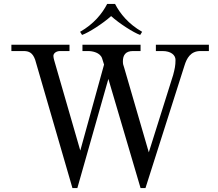

<svg xmlns="http://www.w3.org/2000/svg" viewBox="-20 -940 1108 978"><path d="M388 -778 398 -762C432 -774 504 -820 546 -858C588 -820 660 -774 694 -762L704 -778C634 -818 592 -870 566 -920H526C500 -870 458 -818 388 -778ZM38 -680H100C127 -680 146 -672 159 -636L349 18H374L532 -538L696 18H721L920 -607C931 -642 950 -680 1001 -680H1044V-712H774V-680H808C850 -680 874 -660 874 -635C874 -605 870 -589 862 -558L738 -164L612 -597C608 -608 606 -614 606 -628C606 -658 619 -680 657 -680H696V-712H400V-680H429C452 -680 490 -672 500 -643L510 -611L389 -173L256 -633C254 -640 252 -649 252 -655C252 -669 267 -680 286 -680H334V-712H38Z"/></svg>

Font: Old Standard
Style: Regular
Weight: 400
Designer: Alexey Kryukov <alexios@thessalonica.org.ru>
Version: Version 2.0